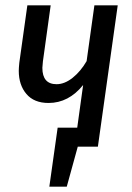

<svg xmlns="http://www.w3.org/2000/svg" viewBox="-20 -547 494 716"><path d="M419 -527 345 0H270L229 149H164L195 -71H268L290 -230Q236 -163 161 -163Q107 -163 78.5 -196.5Q50 -230 50 -283Q50 -293 52 -313L82 -527H169L140 -318Q138 -300 138 -294Q138 -233 191 -233Q221 -233 251 -257Q281 -281 303 -319L332 -527Z"/></svg>

Font: Fira Sans Extra Condensed
Style: Italic
Weight: 400
Width: 3
Italic angle: -8°
Designer: Carrois Corporate & Edenspiekermann AG
Foundry: Carrois Corporate GbR & Edenspiekermann AG
Version: Version 4.203